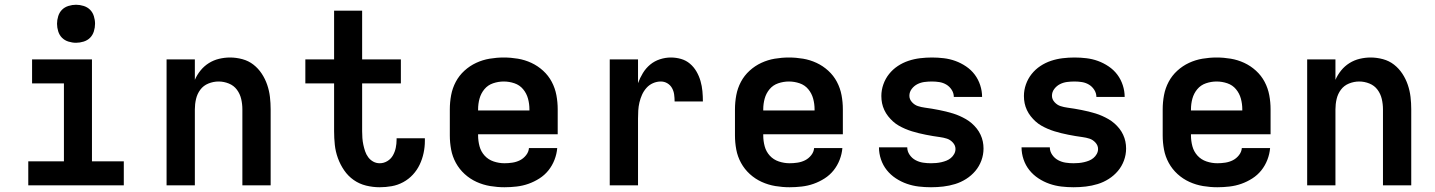

<svg xmlns="http://www.w3.org/2000/svg" viewBox="-20 -780 6040 808"><path d="M99 0V-101H249V-429H115V-530H367V-101H501V0ZM300 -600Q284 -600 268 -605Q252 -610 241 -621Q230 -632 225 -648Q220 -664 220 -680Q220 -696 225 -712Q230 -728 241 -739Q252 -750 268 -755Q284 -760 300 -760Q316 -760 332 -755Q348 -750 359 -739Q370 -728 375 -712Q380 -696 380 -680Q380 -664 375 -648Q370 -632 359 -621Q348 -610 332 -605Q316 -600 300 -600Z M681 0V-530H800V-444Q809 -465 824 -483.5Q839 -502 859 -514.5Q879 -527 902 -532.5Q925 -538 948 -538Q974 -538 1000 -531Q1026 -524 1046.5 -508Q1067 -492 1081.5 -470Q1096 -448 1104.5 -423Q1113 -398 1116 -372Q1119 -346 1119 -320V0H1000V-320Q1000 -342 995 -363.5Q990 -385 977 -402.5Q964 -420 943 -428.5Q922 -437 900 -437Q878 -437 857 -428.5Q836 -420 823 -402.5Q810 -385 805 -363.5Q800 -342 800 -320V0Z M1578 8Q1549 8 1520.5 1Q1492 -6 1468.5 -22.5Q1445 -39 1428.5 -63Q1412 -87 1402 -114.5Q1392 -142 1389 -170.5Q1386 -199 1386 -228V-429H1265V-530H1386V-735H1504V-530H1667V-429H1504V-228Q1504 -214 1505 -199.5Q1506 -185 1509 -171Q1512 -157 1516.5 -143.5Q1521 -130 1529.5 -118.5Q1538 -107 1550.5 -100Q1563 -93 1578 -93Q1595 -93 1610 -102Q1625 -111 1633.5 -126Q1642 -141 1645.5 -158Q1649 -175 1649 -192Q1649 -194 1649 -195.5Q1649 -197 1649 -198H1768Q1768 -195 1768 -192.5Q1768 -190 1768 -187Q1768 -161 1762.5 -135.5Q1757 -110 1746 -87Q1735 -64 1717.5 -45Q1700 -26 1677 -13.5Q1654 -1 1628.5 3.5Q1603 8 1578 8Z M2103 8Q2073 8 2043 3Q2013 -2 1985.5 -14.5Q1958 -27 1935.5 -47.5Q1913 -68 1898.5 -94.5Q1884 -121 1878.5 -150.5Q1873 -180 1873 -210V-320Q1873 -350 1878.5 -379.5Q1884 -409 1898 -435.5Q1912 -462 1934.5 -482.5Q1957 -503 1984 -515.5Q2011 -528 2040.5 -533Q2070 -538 2100 -538Q2130 -538 2159.5 -533Q2189 -528 2216 -515.5Q2243 -503 2265.5 -482.5Q2288 -462 2302 -435.5Q2316 -409 2321.5 -379.5Q2327 -350 2327 -320V-215H1992V-210Q1992 -187 1998 -164.5Q2004 -142 2019.5 -125Q2035 -108 2057.5 -100.5Q2080 -93 2103 -93Q2119 -93 2136 -95.5Q2153 -98 2168 -105.5Q2183 -113 2194 -127Q2205 -141 2206 -157H2325Q2323 -132 2313.5 -107.5Q2304 -83 2288 -63Q2272 -43 2250 -29Q2228 -15 2204 -6.5Q2180 2 2154 5Q2128 8 2103 8ZM1992 -315H2208V-320Q2208 -343 2202 -365Q2196 -387 2181.5 -404.5Q2167 -422 2145 -429.5Q2123 -437 2100 -437Q2077 -437 2055 -429.5Q2033 -422 2018.5 -404.5Q2004 -387 1998 -365Q1992 -343 1992 -320Z M2546 0V-530H2665V-430Q2673 -452 2685.5 -472.5Q2698 -493 2716 -508Q2734 -523 2757 -530.5Q2780 -538 2803 -538Q2825 -538 2846 -532Q2867 -526 2883.5 -512Q2900 -498 2911 -479Q2922 -460 2928 -439Q2934 -418 2936 -396.5Q2938 -375 2938 -353H2819Q2819 -368 2817 -382.5Q2815 -397 2808 -409.5Q2801 -422 2788.5 -429.5Q2776 -437 2761 -437Q2744 -437 2728 -430Q2712 -423 2700.5 -410Q2689 -397 2682 -381.5Q2675 -366 2671 -349Q2667 -332 2666 -315Q2665 -298 2665 -281V0Z M3303 8Q3273 8 3243 3Q3213 -2 3185.5 -14.5Q3158 -27 3135.5 -47.5Q3113 -68 3098.5 -94.5Q3084 -121 3078.5 -150.5Q3073 -180 3073 -210V-320Q3073 -350 3078.5 -379.5Q3084 -409 3098 -435.5Q3112 -462 3134.5 -482.5Q3157 -503 3184 -515.5Q3211 -528 3240.5 -533Q3270 -538 3300 -538Q3330 -538 3359.5 -533Q3389 -528 3416 -515.5Q3443 -503 3465.5 -482.5Q3488 -462 3502 -435.5Q3516 -409 3521.5 -379.5Q3527 -350 3527 -320V-215H3192V-210Q3192 -187 3198 -164.5Q3204 -142 3219.5 -125Q3235 -108 3257.5 -100.5Q3280 -93 3303 -93Q3319 -93 3336 -95.5Q3353 -98 3368 -105.5Q3383 -113 3394 -127Q3405 -141 3406 -157H3525Q3523 -132 3513.5 -107.5Q3504 -83 3488 -63Q3472 -43 3450 -29Q3428 -15 3404 -6.5Q3380 2 3354 5Q3328 8 3303 8ZM3192 -315H3408V-320Q3408 -343 3402 -365Q3396 -387 3381.5 -404.5Q3367 -422 3345 -429.5Q3323 -437 3300 -437Q3277 -437 3255 -429.5Q3233 -422 3218.5 -404.5Q3204 -387 3198 -365Q3192 -343 3192 -320Z M3898 8Q3872 8 3846.5 5Q3821 2 3796.5 -6.5Q3772 -15 3750 -29.5Q3728 -44 3712 -64Q3696 -84 3687.5 -109Q3679 -134 3679 -160H3798Q3798 -143 3808 -128.5Q3818 -114 3833 -106Q3848 -98 3864.5 -95.5Q3881 -93 3898 -93Q3909 -93 3920 -94Q3931 -95 3942 -97.5Q3953 -100 3963 -104Q3973 -108 3981.5 -115Q3990 -122 3995.5 -132Q4001 -142 4001 -153Q4001 -168 3990 -180Q3979 -192 3965 -196.5Q3951 -201 3936 -203Q3921 -205 3906 -207.5Q3891 -210 3876 -213Q3861 -216 3846.5 -219.5Q3832 -223 3817.5 -227.5Q3803 -232 3789 -238Q3775 -244 3762 -251.5Q3749 -259 3738 -269Q3727 -279 3717.5 -291Q3708 -303 3701.5 -317Q3695 -331 3692 -345.5Q3689 -360 3689 -376Q3689 -401 3697.5 -425Q3706 -449 3721.5 -468.5Q3737 -488 3758 -502Q3779 -516 3803 -524Q3827 -532 3852 -535Q3877 -538 3902 -538Q3927 -538 3952 -535Q3977 -532 4000.5 -523.5Q4024 -515 4045.5 -500.5Q4067 -486 4082 -466Q4097 -446 4105 -421.5Q4113 -397 4113 -372H3994Q3994 -388 3985 -402Q3976 -416 3962.5 -424Q3949 -432 3933.5 -434.5Q3918 -437 3902 -437Q3886 -437 3870.5 -435Q3855 -433 3841 -426Q3827 -419 3817 -406Q3807 -393 3807 -377Q3807 -362 3818 -350Q3829 -338 3843 -333.5Q3857 -329 3872 -327Q3887 -325 3902 -322.5Q3917 -320 3932 -317Q3947 -314 3961.5 -310.5Q3976 -307 3990.5 -302.5Q4005 -298 4018.5 -292Q4032 -286 4045 -278.5Q4058 -271 4069.5 -261Q4081 -251 4090.5 -239Q4100 -227 4106.5 -213Q4113 -199 4116 -184.5Q4119 -170 4119 -155Q4119 -129 4110 -104.5Q4101 -80 4084.5 -60.5Q4068 -41 4046 -27Q4024 -13 3999.5 -5.5Q3975 2 3949.5 5Q3924 8 3898 8Z M4498 8Q4472 8 4446.5 5Q4421 2 4396.5 -6.5Q4372 -15 4350 -29.5Q4328 -44 4312 -64Q4296 -84 4287.5 -109Q4279 -134 4279 -160H4398Q4398 -143 4408 -128.5Q4418 -114 4433 -106Q4448 -98 4464.5 -95.5Q4481 -93 4498 -93Q4509 -93 4520 -94Q4531 -95 4542 -97.5Q4553 -100 4563 -104Q4573 -108 4581.5 -115Q4590 -122 4595.5 -132Q4601 -142 4601 -153Q4601 -168 4590 -180Q4579 -192 4565 -196.5Q4551 -201 4536 -203Q4521 -205 4506 -207.5Q4491 -210 4476 -213Q4461 -216 4446.5 -219.5Q4432 -223 4417.5 -227.5Q4403 -232 4389 -238Q4375 -244 4362 -251.5Q4349 -259 4338 -269Q4327 -279 4317.5 -291Q4308 -303 4301.5 -317Q4295 -331 4292 -345.5Q4289 -360 4289 -376Q4289 -401 4297.5 -425Q4306 -449 4321.5 -468.5Q4337 -488 4358 -502Q4379 -516 4403 -524Q4427 -532 4452 -535Q4477 -538 4502 -538Q4527 -538 4552 -535Q4577 -532 4600.5 -523.5Q4624 -515 4645.5 -500.5Q4667 -486 4682 -466Q4697 -446 4705 -421.5Q4713 -397 4713 -372H4594Q4594 -388 4585 -402Q4576 -416 4562.5 -424Q4549 -432 4533.5 -434.5Q4518 -437 4502 -437Q4486 -437 4470.5 -435Q4455 -433 4441 -426Q4427 -419 4417 -406Q4407 -393 4407 -377Q4407 -362 4418 -350Q4429 -338 4443 -333.5Q4457 -329 4472 -327Q4487 -325 4502 -322.5Q4517 -320 4532 -317Q4547 -314 4561.5 -310.5Q4576 -307 4590.5 -302.5Q4605 -298 4618.5 -292Q4632 -286 4645 -278.5Q4658 -271 4669.5 -261Q4681 -251 4690.5 -239Q4700 -227 4706.5 -213Q4713 -199 4716 -184.5Q4719 -170 4719 -155Q4719 -129 4710 -104.5Q4701 -80 4684.5 -60.5Q4668 -41 4646 -27Q4624 -13 4599.5 -5.5Q4575 2 4549.5 5Q4524 8 4498 8Z M5103 8Q5073 8 5043 3Q5013 -2 4985.5 -14.5Q4958 -27 4935.5 -47.5Q4913 -68 4898.5 -94.5Q4884 -121 4878.5 -150.5Q4873 -180 4873 -210V-320Q4873 -350 4878.5 -379.5Q4884 -409 4898 -435.5Q4912 -462 4934.5 -482.5Q4957 -503 4984 -515.5Q5011 -528 5040.5 -533Q5070 -538 5100 -538Q5130 -538 5159.5 -533Q5189 -528 5216 -515.5Q5243 -503 5265.5 -482.5Q5288 -462 5302 -435.5Q5316 -409 5321.5 -379.5Q5327 -350 5327 -320V-215H4992V-210Q4992 -187 4998 -164.5Q5004 -142 5019.5 -125Q5035 -108 5057.5 -100.5Q5080 -93 5103 -93Q5119 -93 5136 -95.5Q5153 -98 5168 -105.5Q5183 -113 5194 -127Q5205 -141 5206 -157H5325Q5323 -132 5313.5 -107.5Q5304 -83 5288 -63Q5272 -43 5250 -29Q5228 -15 5204 -6.5Q5180 2 5154 5Q5128 8 5103 8ZM4992 -315H5208V-320Q5208 -343 5202 -365Q5196 -387 5181.5 -404.5Q5167 -422 5145 -429.5Q5123 -437 5100 -437Q5077 -437 5055 -429.5Q5033 -422 5018.5 -404.5Q5004 -387 4998 -365Q4992 -343 4992 -320Z M5481 0V-530H5600V-444Q5609 -465 5624 -483.5Q5639 -502 5659 -514.5Q5679 -527 5702 -532.5Q5725 -538 5748 -538Q5774 -538 5800 -531Q5826 -524 5846.5 -508Q5867 -492 5881.5 -470Q5896 -448 5904.5 -423Q5913 -398 5916 -372Q5919 -346 5919 -320V0H5800V-320Q5800 -342 5795 -363.5Q5790 -385 5777 -402.5Q5764 -420 5743 -428.5Q5722 -437 5700 -437Q5678 -437 5657 -428.5Q5636 -420 5623 -402.5Q5610 -385 5605 -363.5Q5600 -342 5600 -320V0Z"/></svg>

Font: Iosevka Curly Extended
Style: Bold
Weight: 700
Width: 7
Monospace: yes
Designer: Belleve Invis
Foundry: Belleve Invis
Version: Version 11.1.0; ttfautohint (v1.8.3)